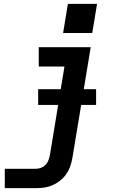

<svg xmlns="http://www.w3.org/2000/svg" viewBox="-20 -766 640 1001"><path d="M5 215V114H166Q180 114 193.5 109Q207 104 217 94Q227 84 232 70.5Q237 57 240 44L316 -419H182V-520H453L357 60Q353 82 345.5 103Q338 124 324.5 143Q311 162 292.5 176.5Q274 191 253 200Q232 209 210 212Q188 215 166 215ZM461 -594H309L334 -746H486ZM179 -219V-301H481V-219Z"/></svg>

Font: Iosevka SS04 Extended
Style: Bold Italic
Weight: 700
Width: 7
Italic angle: -9°
Monospace: yes
Designer: Belleve Invis
Foundry: Belleve Invis
Version: Version 19.0.0; ttfautohint (v1.8.4)